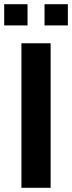

<svg xmlns="http://www.w3.org/2000/svg" viewBox="-34 -894 343 914"><path d="M68 0V-688H207V0ZM-14 -773V-874H97V-773ZM178 -773V-874H289V-773Z"/></svg>

Font: Saira Semi Condensed SemiBold
Style: Regular
Weight: 600
Width: 4
Designer: Hector Gatti with collaboration of the Omnibus-Type team
Foundry: Omnibus-Type
Version: Version 1.001; ttfautohint (v1.8)